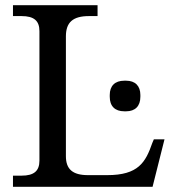

<svg xmlns="http://www.w3.org/2000/svg" viewBox="-20 -720 669 740"><path d="M234 -118V-580C234 -634 261 -658 323 -658H356V-700H30V-658H63C111 -658 132 -640 132 -600V-101C132 -61 111 -43 63 -43H30V0H568L614 -183H573L567 -169C541 -94 513 -45 393 -45H319C260 -45 234 -68 234 -118ZM403 -347C403 -311 423 -291 459 -291H466C501 -291 521 -311 521 -347V-354C521 -389 501 -409 466 -409H459C423 -409 403 -389 403 -354Z"/></svg>

Font: LT Superior Serif Medium
Style: Regular
Weight: 500
Designer: Daniel Lyons
Foundry: LyonsType
Version: Version 2.120;FEAKit 1.0